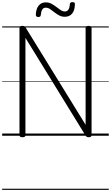

<svg xmlns="http://www.w3.org/2000/svg" viewBox="-20 -1254 1025 1774"><path d="M187 14Q160 14 160 -5V-996Q160 -1006 166.5 -1010.5Q173 -1015 187 -1015Q199 -1015 205 -1011.5Q211 -1008 217 -999L771 -101V-996Q771 -1006 777.5 -1010.5Q784 -1015 798 -1015Q826 -1015 826 -996V-5Q826 5 819 9.5Q812 14 799 14Q788 14 782 10.5Q776 7 770 -2L215 -904V-5Q215 5 208.5 9.5Q202 14 187 14ZM333 -1097Q311 -1097 311 -1118Q313 -1172 337 -1202Q361 -1232 402 -1232Q433 -1232 456.5 -1219Q480 -1206 500.5 -1190Q521 -1174 540.5 -1161Q560 -1148 580 -1148Q601 -1148 612.5 -1166Q624 -1184 625 -1215Q626 -1234 649 -1234Q663 -1234 668 -1229.5Q673 -1225 672 -1213Q671 -1158 646.5 -1128.5Q622 -1099 579 -1099Q550 -1099 526 -1112Q502 -1125 481.5 -1141.5Q461 -1158 442 -1170.5Q423 -1183 402 -1183Q382 -1183 371 -1166.5Q360 -1150 357 -1116Q356 -1106 351 -1101.5Q346 -1097 333 -1097ZM0 490H985V500H0ZM0 -20H985V0H0ZM0 -505H985V-500H0ZM0 -1010H985V-1000H0Z"/></svg>

Font: Playwrite ES Deco Guides
Style: Regular
Weight: 400
Designer: Veronika Burian, José Scaglione
Foundry: TypeTogether
Version: Version 1.003